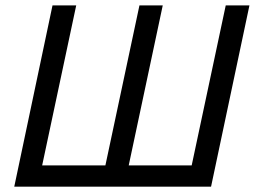

<svg xmlns="http://www.w3.org/2000/svg" viewBox="-20 -696 950 716"><path d="M694.8 -79.1 821.8 -675.8H910.2L767.1 0H33.2L175.8 -675.8H264.2L137.2 -79.1H373L500 -675.8H586.9L460 -79.1Z"/></svg>

Font: Clear Sans
Style: Italic
Weight: 400
Italic angle: -12°
Foundry: Intel Corporation
Version: Version 1.00